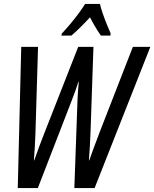

<svg xmlns="http://www.w3.org/2000/svg" viewBox="-20 -951 780 971"><path d="M69.8 0 87.4 -713.9H172.4L159.2 -274.9Q157.7 -232.4 155.5 -199Q153.3 -165.5 151.4 -140.1H153.3Q165 -174.3 177.7 -208.3Q190.4 -242.2 203.6 -275.9L375.5 -713.9H452.6L438 -288.6Q436.5 -242.7 434.3 -208Q432.1 -173.3 429.7 -140.1H431.6Q440.4 -166.5 449.2 -189.9Q458 -213.4 466.8 -236.6Q475.6 -259.8 484.4 -283.7L651.9 -713.9H740.2L458.5 0H356L371.6 -435.5Q372.1 -450.7 373 -467.5Q374 -484.4 375.5 -502Q377 -519.5 378.4 -537.6H376.5Q368.7 -513.7 360.4 -489.7Q352.1 -465.8 342.8 -442.9L171.4 0ZM290.5 -771 292.5 -781.2Q314.9 -805.2 336.2 -830.6Q357.4 -856 376.5 -881.6Q395.5 -907.2 410.6 -931.2H485.4Q489.3 -913.1 499 -884.5Q508.8 -856 520.3 -827.6Q531.7 -799.3 540 -781.2L538.1 -771H490.2Q481.4 -783.2 472.2 -797.9Q462.9 -812.5 453.6 -828.9Q444.3 -845.2 435.1 -863.3Q409.2 -835.4 385.5 -812Q361.8 -788.6 340.8 -771Z"/></svg>

Font: Open Sans Condensed Medium
Style: Italic
Weight: 500
Width: 3
Italic angle: -12°
Designer: Monotype Design Team
Foundry: Monotype Imaging Inc.
Version: Version 3.000